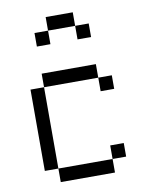

<svg xmlns="http://www.w3.org/2000/svg" viewBox="-84 -811 669 872"><g transform="rotate(-10 250.0 -375.0)"><path d="M312.5 -687.5H187.5V-750H312.5ZM62.5 -437.5H125V-62.5H62.5ZM125 -62.5H375V0H125ZM125 -500H375V-437.5H125ZM125 -687.5H187.5V-625H125ZM312.5 -687.5H375V-625H312.5ZM375 -125H437.5V-62.5H375ZM375 -437.5H437.5V-375H375Z"/></g></svg>

Font: 寒蝉点阵体 16px
Style: Regular
Weight: 400
Designer: Designed by Warren2060
Foundry: ChillType
Version: Version 1.000